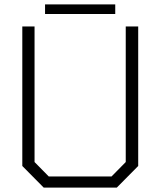

<svg xmlns="http://www.w3.org/2000/svg" viewBox="-20 -858 734 878"><path d="M186 -794V-838H507V-794ZM180 0 82 -99V-737H138V-117L203 -51H490L555 -117V-737H612V-99L514 0Z"/></svg>

Font: Tomorrow Light
Style: Regular
Weight: 300
Designer: Tony de Marco, Monica Rizzolli
Foundry: Just in Type
Version: Version 2.002